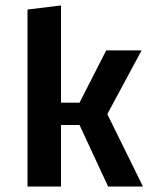

<svg xmlns="http://www.w3.org/2000/svg" viewBox="-20 -685 553 705"><path d="M272 -226H204V0H81V-650L204 -665V-308H272L370 -500H500L374 -266L505 0H377Z"/></svg>

Font: Changa Medium
Style: Regular
Weight: 500
Designer: Eduardo Rodriguez Tunni
Foundry: Eduardo Rodriguez Tunni
Version: Version 3.003